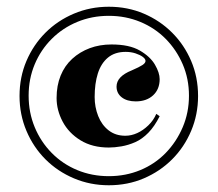

<svg xmlns="http://www.w3.org/2000/svg" viewBox="-20 -535 646 570"><path d="M303 15Q248 15 199.5 -5.5Q151 -26 115 -62Q79 -98 58.5 -146.5Q38 -195 38 -250Q38 -306 58.5 -354Q79 -402 115 -438Q151 -474 199.5 -494.5Q248 -515 303 -515Q359 -515 407 -494.5Q455 -474 491 -438Q527 -402 547.5 -354Q568 -306 568 -250Q568 -195 547.5 -146.5Q527 -98 491 -62Q455 -26 407 -5.5Q359 15 303 15ZM303 -12Q353 -12 396.5 -30Q440 -48 472 -81Q504 -114 522.5 -157.5Q541 -201 541 -251Q541 -301 522.5 -344Q504 -387 472 -419.5Q440 -452 396.5 -470Q353 -488 303 -488Q253 -488 209.5 -470Q166 -452 133.5 -419.5Q101 -387 83 -344Q65 -301 65 -251Q65 -201 83 -157.5Q101 -114 133.5 -81Q166 -48 209.5 -30Q253 -12 303 -12ZM303 -97Q254 -97 219 -118.5Q184 -140 166 -174Q148 -208 148 -244Q148 -281 160 -310.5Q172 -340 194.5 -360.5Q217 -381 246.5 -392Q276 -403 311 -403Q364 -403 395 -385Q426 -367 440 -343Q454 -319 454 -300Q454 -270 434.5 -252Q415 -234 383 -234Q357 -234 341.5 -246Q326 -258 326 -278Q326 -308 371 -326Q394 -336 403 -342Q412 -348 412 -354Q412 -360 404 -366Q396 -372 382.5 -376.5Q369 -381 353 -381Q321 -381 300.5 -364Q280 -347 270.5 -317Q261 -287 261 -247Q261 -217 271.5 -190.5Q282 -164 302.5 -148Q323 -132 352 -132Q370 -132 387.5 -140Q405 -148 420.5 -163Q436 -178 444 -197L454 -190Q439 -160 420.5 -141Q402 -122 381.5 -113Q361 -104 340.5 -100.5Q320 -97 303 -97Z"/></svg>

Font: Kalnia Thin SemiBold
Style: Regular
Weight: 600
Version: Version 1.105